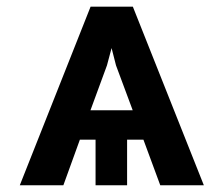

<svg xmlns="http://www.w3.org/2000/svg" viewBox="-20 -548 640 568"><path d="M404.3 -134.8 454.1 0H583L373 -528.3H248L38.6 0H167.5L216.3 -134.8H262.7V0H356V-134.8ZM247.6 -221.7 296.4 -354.5 310.1 -405.8 323.2 -354.5 372.6 -221.7Z"/></svg>

Font: Roboto Mono SemiBold
Style: Regular
Weight: 600
Monospace: yes
Designer: Google
Version: Version 3.000